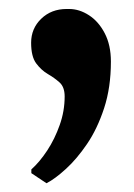

<svg xmlns="http://www.w3.org/2000/svg" viewBox="-20 -180 306 438"><path d="M86 238 51.5 215V206.5Q70.5 189.5 87.8 163.2Q105 137 116.2 105.2Q127.5 73.5 127.5 40Q127.5 18.5 115.8 8Q104 -2.5 89 -11.2Q74 -20 62.5 -35.5Q51 -51 51 -82.5Q51 -115 74 -137.2Q97 -159.5 132 -159.5H137.5Q161 -159.5 183 -145.2Q205 -131 219 -104Q233 -77 233 -39.5Q233 19.5 217.5 66.8Q202 114 178.5 148.5Q155 183 130.2 205.5Q105.5 228 87 237.5Z"/></svg>

Font: Merriweather 72pt Black
Style: Regular
Weight: 900
Version: Version 2.100